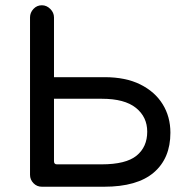

<svg xmlns="http://www.w3.org/2000/svg" viewBox="-20 -737 717 729"><path d="M139 -28Q120 -28 107 -41.5Q94 -55 94 -73V-671Q94 -689 107 -703Q120 -717 139 -717Q157 -717 171 -703Q185 -689 185 -671V-444H377Q457 -444 512.5 -416.5Q568 -389 597.5 -341.5Q627 -294 627 -233Q627 -136 564 -82Q501 -28 375 -28ZM196 -113H366Q458 -113 498.5 -146Q539 -179 539 -237Q539 -293 496 -327.5Q453 -362 367 -362H185V-125Q185 -113 196 -113Z"/></svg>

Font: Huninn
Style: Regular
Weight: 400
Designer: justfont
Foundry: justfont
Version: Version 1.003